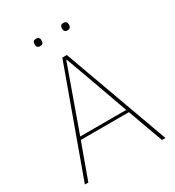

<svg xmlns="http://www.w3.org/2000/svg" viewBox="-204 -987 1008 1106"><g transform="rotate(-30 300.0 -434.0)"><path d="M568 0H545L460 -234H140L55 0H32L285 -698H315ZM453 -253 356 -524 301 -675H298L244 -524L147 -253ZM208 -819Q195 -819 190 -825.5Q185 -832 185 -840V-847Q185 -855 190 -861.5Q195 -868 208 -868Q221 -868 226 -861.5Q231 -855 231 -847V-840Q231 -832 226 -825.5Q221 -819 208 -819ZM390 -819Q377 -819 372 -825.5Q367 -832 367 -840V-847Q367 -855 372 -861.5Q377 -868 390 -868Q403 -868 408 -861.5Q413 -855 413 -847V-840Q413 -832 408 -825.5Q403 -819 390 -819Z"/></g></svg>

Font: IBM Plex Sans Thin
Style: Regular
Weight: 250
Designer: Mike Abbink, Paul van der Laan, Pieter van Rosmalen
Foundry: Bold Monday
Version: Version 3.201